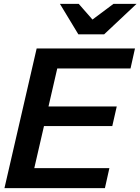

<svg xmlns="http://www.w3.org/2000/svg" viewBox="-20 -970 724 990"><path d="M3 0 169 -720H299L133 0ZM65 0 88 -103H544L521 0ZM138 -320 162 -421H582L559 -320ZM207 -617 231 -720H676L653 -617ZM384 -793 289 -950H386L500 -820H391L565 -950H684L517 -793Z"/></svg>

Font: Instrument Sans SemiBold
Style: Italic
Weight: 600
Italic angle: -13°
Designer: Rodrigo Fuenzalida
Foundry: fragTYPE
Version: Version 1.000;gftools[0.9.28]